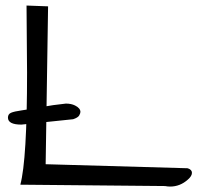

<svg xmlns="http://www.w3.org/2000/svg" viewBox="-20 -690 732 696"><path d="M78.1 -426.8 76.2 -669.9 154.3 -667 145.5 -94.7 660.2 -80.1Q675.8 -75.2 675.8 -63.5Q675.8 -51.8 661.1 -39.1Q632.8 -13.7 596.7 -13.7Q587.9 -13.7 578.1 -15.6L53.7 -20.5Q78.1 -111.3 78.1 -426.8ZM57.6 -238.3Q8.8 -238.3 8.8 -263.7Q8.8 -276.4 20 -281.2Q31.2 -286.1 59.1 -290Q86.9 -293.9 129.4 -301.8Q171.9 -309.6 218.8 -314.5Q238.3 -314.5 252 -307.6Q271.5 -297.9 271.5 -284.2Q271.5 -279.3 267.1 -271.5Q262.7 -263.7 245.1 -257.8Z"/></svg>

Font: Architects Daughter
Style: Regular
Weight: 400
Designer: Kimberly Geswein
Foundry: Kimberly Geswein
Version: Version 1.002 2010